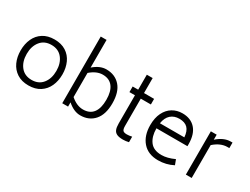

<svg xmlns="http://www.w3.org/2000/svg" viewBox="-68 -1469 2750 2109"><g transform="rotate(30 1307.0 -414.5)"><path d="M62 -275Q62 -357 92 -423Q122 -489 181.5 -527Q241 -565 327 -565Q413 -565 472.5 -527Q532 -489 562 -423Q592 -357 592 -275Q592 -192 562 -126Q532 -60 472.5 -21.5Q413 17 327 17Q241 17 181.5 -21.5Q122 -60 92 -126Q62 -192 62 -275ZM515 -275Q515 -372 465.5 -434Q416 -496 327 -496Q238 -496 188.5 -434Q139 -372 139 -275Q139 -177 188.5 -115Q238 -53 327 -53Q416 -53 465.5 -115Q515 -177 515 -275Z M1226 -274Q1226 -132 1160 -57.5Q1094 17 984 17Q903 17 822 -54V0H748V-846H822V-495Q902 -565 984 -565Q1094 -565 1160 -491Q1226 -417 1226 -274ZM1149 -274Q1149 -382 1105.5 -438.5Q1062 -495 978 -495Q900 -495 822 -427V-121Q899 -54 978 -54Q1063 -54 1106 -110Q1149 -166 1149 -274Z M1470 -475V-129Q1470 -88 1483 -73Q1496 -58 1532 -58Q1562 -58 1597 -66V4Q1560 13 1524 13Q1474 13 1446.5 0Q1419 -13 1407.5 -41Q1396 -69 1396 -118V-475H1326V-546H1396V-736H1470V-546H1598V-475Z M1782 -277Q1782 -176 1828 -114Q1874 -52 1975 -52Q2048 -52 2137 -93L2161 -29Q2073 17 1971 17Q1844 17 1774.5 -63Q1705 -143 1705 -276Q1705 -368 1737 -433Q1769 -498 1824.5 -531.5Q1880 -565 1949 -565Q2054 -565 2114 -499Q2174 -433 2175 -308V-279H1782ZM1787 -346H2097Q2091 -423 2055 -459.5Q2019 -496 1949 -496Q1884 -496 1841.5 -458.5Q1799 -421 1787 -346Z M2584 -561V-491H2561Q2473 -491 2390 -417V0H2316V-549H2390V-485Q2429 -521 2473 -541Q2517 -561 2561 -561Z"/></g></svg>

Font: Biryani Light
Style: Regular
Weight: 300
Designer: Dan Reynolds and Mathieu Réguer
Foundry: Dan Reynolds and Mathieu Réguer
Version: Version 1.004; ttfautohint (v1.1) -l 5 -r 5 -G 72 -x 0 -D la